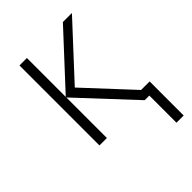

<svg xmlns="http://www.w3.org/2000/svg" viewBox="-209 -626 901 901"><g transform="rotate(-45 241.5 -175.5)"><path d="M377 -530.8H437L199.2 -273.9L411.1 -45.9H467.8V180.2H419.9V0H389.2L138.2 -269V0H88.9V-530.8H138.2V-272.9Z"/></g></svg>

Font: JBL Sans
Style: Light
Weight: 300
Version: Version 1.10